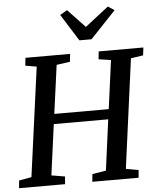

<svg xmlns="http://www.w3.org/2000/svg" viewBox="-66 -1049 909 1103"><g transform="rotate(-5 389.0 -497.5)"><path d="M-1.5 0 3 -44 75 -57 160.5 -687 95.5 -698 100.5 -743H358L353 -698L275.5 -687L237.5 -407.5H551.5L589 -687.5L518 -698L523 -743H780.5L775 -698L704 -687.5L619.5 -57L692 -44L688 0H421L425.5 -44L504.5 -57L543.5 -349.5H229.5L190 -57L267.5 -44L264 0ZM418 -816 321 -970.5 362 -995Q387 -968.5 412 -942.2Q437 -916 462 -889.5Q495.5 -916 529.5 -942.2Q563.5 -968.5 597.5 -995L634.5 -971L488 -816Z"/></g></svg>

Font: Merriweather 20pt Medium
Style: Italic
Weight: 500
Italic angle: -7.8°
Version: Version 2.101